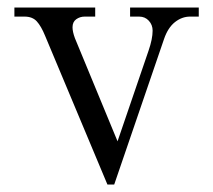

<svg xmlns="http://www.w3.org/2000/svg" viewBox="-20 -476 564 508"><path d="M505.9 -456.1V-432.1H482.9Q461.4 -432.1 442.9 -417.5Q424.3 -402.8 414.1 -373L282.2 12.2H264.2L99.1 -381.8Q88.9 -406.7 77.4 -419.4Q65.9 -432.1 44.9 -432.1H18.1V-456.1H231.9V-432.1H204.1Q191.4 -432.1 181.6 -425Q171.9 -418 171.9 -403.8Q171.9 -392.1 178.2 -375L291 -102.1L373 -341.8Q383.8 -373 383.8 -395Q383.8 -410.2 373.8 -421.1Q363.8 -432.1 348.1 -432.1H324.2V-456.1Z"/></svg>

Font: Flanker Steampunk
Style: Regular
Weight: 400
Designer: Alexey Kryukov, Leonardo Di Lena
Foundry: Alexey Kryukov, Leonardo Di Lena
Version: 1.210